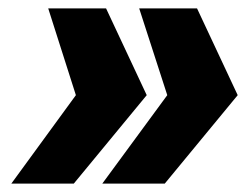

<svg xmlns="http://www.w3.org/2000/svg" viewBox="-20 -530 587 458"><path d="M224 -92 379 -303 312 -510H450L547 -303L373 -92ZM7 -92 161 -303 95 -510H233L330 -303L156 -92Z"/></svg>

Font: Saira SemiExpanded Black
Style: Italic
Weight: 900
Width: 6
Italic angle: -12°
Designer: Hector Gatti with collaboration of the Omnibus-Type team
Foundry: Omnibus-Type
Version: Version 1.101